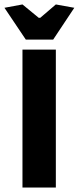

<svg xmlns="http://www.w3.org/2000/svg" viewBox="-33 -843 354 863"><path d="M-13 -808 68 -823 141 -763H148L218 -823L301 -808L206 -665H83ZM68 -620H218V0H68Z"/></svg>

Font: Athiti
Style: Bold
Weight: 700
Designer: CadsonDemak Team
Foundry: CadsonDemak
Version: Version 1.033